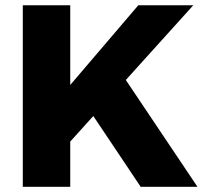

<svg xmlns="http://www.w3.org/2000/svg" viewBox="-20 -721 789 741"><path d="M68 -700.6H251.1V-393.1L513.7 -700.6H725.9L251.1 -174.7V0H68ZM452.1 -432.4 742.1 0H523L330.1 -288.1Z"/></svg>

Font: Alexandria
Style: Regular
Weight: 400
Designer: Mohamed Gaber
Foundry: Kief Type Foundry
Version: Version 5.100